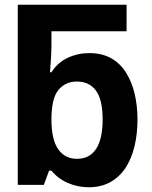

<svg xmlns="http://www.w3.org/2000/svg" viewBox="-20 -780 640 810"><path d="M137 -648V-760H514V-648ZM354 10Q308 10 266.5 -8Q225 -26 197 -60H187L165 0H55V-760H197V-583Q197 -567 195.5 -539.5Q194 -512 191 -475H197Q223 -516 265.5 -536Q308 -556 357 -556Q410 -556 448.5 -534.5Q487 -513 511.5 -474Q536 -435 548 -384.5Q560 -334 560 -275Q560 -215 547.5 -163Q535 -111 510 -72.5Q485 -34 446 -12Q407 10 354 10ZM305 -110Q358 -110 385.5 -152Q413 -194 413 -276Q413 -359 385 -397.5Q357 -436 304 -436Q256 -436 226.5 -400.5Q197 -365 197 -276Q197 -191 225.5 -150.5Q254 -110 305 -110Z"/></svg>

Font: Noto Sans Mono
Style: Bold
Weight: 700
Designer: Monotype Design Team
Foundry: Monotype Imaging Inc.
Version: Version 2.014